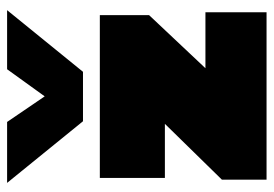

<svg xmlns="http://www.w3.org/2000/svg" viewBox="-136 -642 778 546"><g transform="rotate(-90 253.0 -369.0)"><path d="M181.2 -522 5.9 -737.8H179.2L252 -630.9L329.1 -737.8H497.1L321.8 -522ZM15.1 0V-127L173.8 -289.1H20V-474.1H482.9V-334L332 -173.8H491.2V0Z"/></g></svg>

Font: Kanit Black
Style: Regular
Weight: 900
Designer: Katatrad Team
Foundry: CadsonDemak
Version: Version 1.000;PS 001.000;hotconv 1.0.88;makeotf.lib2.5.64775